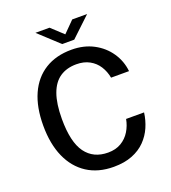

<svg xmlns="http://www.w3.org/2000/svg" viewBox="-160 -1018 1017 1145"><g transform="rotate(-20 348.0 -445.5)"><path d="M365 -733Q443 -733 503.5 -701Q564 -669 600.8 -615Q637.5 -561 644.5 -495.5H530.5Q523 -536.5 501.8 -569.8Q480.5 -603 445.5 -622.2Q410.5 -641.5 362.5 -641.5Q301 -641.5 258 -612.5Q215 -583.5 192.8 -522Q170.5 -460.5 170.5 -363.5Q170.5 -217 220 -149.2Q269.5 -81.5 362.5 -81.5Q410.5 -81.5 445.5 -102.2Q480.5 -123 501.8 -157.8Q523 -192.5 530.5 -233.5H644.5Q638.5 -186 619.5 -142.2Q600.5 -98.5 566.8 -64Q533 -29.5 483 -9.8Q433 10 365 10Q267 10 197 -35.2Q127 -80.5 89.8 -164.2Q52.5 -248 52.5 -365Q52.5 -481.5 89.5 -563.8Q126.5 -646 196.5 -689.5Q266.5 -733 365 -733ZM325 -783.5 198 -901H287.5L362.5 -831.5L431.5 -901H526L401.5 -783.5Z"/></g></svg>

Font: Public Sans Medium
Style: Regular
Weight: 500
Designer: The Public Sans Project Authors: Dan O. Williams and USWDS (Libre Franklin designed by Pablo Impallari and Rodrigo Fuenz
Version: Version 1.007